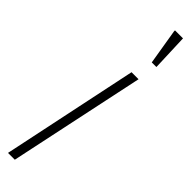

<svg xmlns="http://www.w3.org/2000/svg" viewBox="-261 -701 678 678"><g transform="rotate(45 78.0 -361.5)"><path d="M0 0 107 -510H142L34 0ZM133 -585 111 -718V-723H151L156 -590V-585Z"/></g></svg>

Font: Saira Ultra Condensed Thin
Style: Italic
Weight: 100
Width: 1
Italic angle: -12°
Designer: Hector Gatti with collaboration of the Omnibus-Type team
Foundry: Omnibus-Type
Version: Version 1.001; ttfautohint (v1.8)